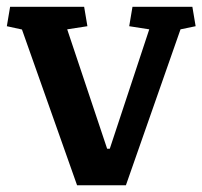

<svg xmlns="http://www.w3.org/2000/svg" viewBox="-32 -550 601 570"><path d="M548.8 -472.2 503.9 -462.9 341.8 0H196.8L33.2 -462.4L-11.7 -472.2L-2 -529.8H217.8L227.5 -472.2L167.5 -462.9L286.1 -108.4H293.9L411.1 -462.9L351.6 -472.2L361.3 -529.8H539.1Z"/></svg>

Font: Noticia Text
Style: Bold
Weight: 700
Designer: JM Sole
Foundry: JM Sole
Version: Version 1.003